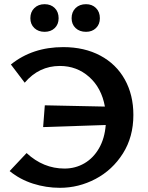

<svg xmlns="http://www.w3.org/2000/svg" viewBox="-20 -890 708 917"><path d="M125 -803Q125 -833 144 -851.5Q163 -870 193 -870Q223 -870 241.5 -851.5Q260 -833 260 -803Q260 -774 241.5 -756Q223 -738 193 -738Q163 -738 144 -756Q125 -774 125 -803ZM322 -803Q322 -833 341 -851.5Q360 -870 391 -870Q420 -870 438.5 -851.5Q457 -833 457 -803Q457 -774 438.5 -756Q420 -738 391 -738Q360 -738 341 -756Q322 -774 322 -803ZM617 -341Q617 -236 567 -157Q517 -78 436.5 -35.5Q356 7 266 7Q200 7 137.5 -13Q75 -33 26 -73L107 -159Q187 -85 288 -85Q340 -85 383 -110Q426 -135 453 -182Q480 -229 485 -293L186 -283L194 -387L481 -381Q465 -470 406 -522.5Q347 -575 266 -575Q166 -575 98 -495L32 -582Q135 -665 282 -665Q383 -665 459 -624.5Q535 -584 576 -510.5Q617 -437 617 -341Z"/></svg>

Font: Ysabeau Infant
Style: Bold
Weight: 700
Designer: Christian Thalmann (Catharsis Fonts)
Version: Version 0.003